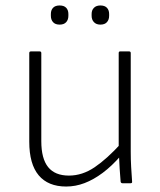

<svg xmlns="http://www.w3.org/2000/svg" viewBox="-20 -670 585 702"><path d="M222 12Q156 12 121.5 -29Q87 -70 87 -152V-476Q87 -482 93 -482H125Q131 -482 131 -476V-154Q131 -90 156 -59Q181 -28 232 -28Q281 -28 326 -58.5Q371 -89 423 -146L422 -101Q389 -63 355.5 -38Q322 -13 289 -0.5Q256 12 222 12ZM428 0Q422 0 421 -6Q419 -30 417.5 -53.5Q416 -77 415 -102L414 -124V-476Q414 -482 419 -482H452Q458 -482 458 -476V-115Q458 -87 459.5 -60Q461 -33 463 -6Q464 0 457 0ZM198 -580Q182 -580 174 -589Q166 -598 166 -612V-619Q166 -633 174 -641.5Q182 -650 198 -650Q214 -650 222 -641.5Q230 -633 230 -619V-612Q230 -598 222 -589Q214 -580 198 -580ZM347 -580Q332 -580 323.5 -589Q315 -598 315 -612V-619Q315 -633 323.5 -641.5Q332 -650 347 -650Q363 -650 371 -641.5Q379 -633 379 -619V-612Q379 -598 371 -589Q363 -580 347 -580Z"/></svg>

Font: Sofia Sans ExtraLight
Style: Regular
Weight: 250
Version: Version 4.100-B